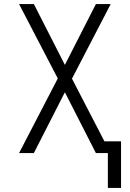

<svg xmlns="http://www.w3.org/2000/svg" viewBox="-20 -755 640 947"><path d="M512 172V0H453L300 -300L147 0H74L265 -368L74 -735H147L300 -435L453 -735H526L335 -367L495 -58H577V172Z"/></svg>

Font: Iosevka Custom Light Extended
Style: Regular
Weight: 300
Width: 7
Monospace: yes
Designer: Belleve Invis
Foundry: Belleve Invis
Version: Version 11.2.4; ttfautohint (v1.8.4)